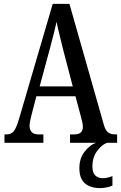

<svg xmlns="http://www.w3.org/2000/svg" viewBox="-20 -734 622 987"><path d="M3 0V-43H14Q36 -43 49.5 -58Q63 -73 77 -120L251 -714H337L514 -92Q522 -64 535.5 -53.5Q549 -43 574 -43H582V0H340V-43H361Q406 -43 406 -81Q406 -92 402.5 -108Q399 -124 395 -138L368 -239H167L143 -147Q140 -135 136 -117.5Q132 -100 132 -87Q132 -67 143 -55Q154 -43 179 -43H203V0ZM184 -290H354L304 -481Q294 -524 285 -559Q276 -594 271 -622Q258 -565 238 -490ZM495 233Q445 233 416.5 208.5Q388 184 388 130Q388 80 415.5 45Q443 10 474 0H530Q503 10 479 42.5Q455 75 455 122Q455 153 469.5 167.5Q484 182 508 182Q532 182 558 171V220Q546 226 527.5 229.5Q509 233 495 233Z"/></svg>

Font: Noto Serif Thai ExtraCondensed Medium
Style: Regular
Weight: 500
Width: 2
Designer: Monotype Design Team
Foundry: Monotype Imaging Inc.
Version: Version 2.002; ttfautohint (v1.8.4.7-5d5b)